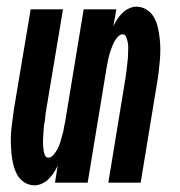

<svg xmlns="http://www.w3.org/2000/svg" viewBox="-20 -548 540 576"><path d="M84 8Q67 8 53 -1Q39 -10 31.5 -24Q24 -38 20 -54Q16 -70 14.5 -86.5Q13 -103 12.5 -120Q12 -137 13.5 -154Q15 -171 17.5 -188Q20 -205 22 -222L72 -520H169L117 -209Q116 -202 115.5 -194.5Q115 -187 113.5 -180Q112 -173 111.5 -166Q111 -159 110.5 -152Q110 -145 109.5 -137.5Q109 -130 109 -123Q109 -116 109.5 -109Q110 -102 111 -95.5Q112 -89 115 -82Q118 -75 125 -75Q132 -75 138 -81Q144 -87 148 -93.5Q152 -100 155.5 -107.5Q159 -115 161 -122Q163 -129 165 -136Q167 -143 169 -150.5Q171 -158 172 -165.5Q173 -173 175 -180L231 -520H329L320 -469Q325 -480 331.5 -490Q338 -500 346.5 -508.5Q355 -517 366.5 -522.5Q378 -528 389 -528Q406 -528 420 -519Q434 -510 442 -496Q450 -482 453.5 -466Q457 -450 459 -433.5Q461 -417 461 -400Q461 -383 459.5 -366Q458 -349 456 -332Q454 -315 451 -298L402 0H305L356 -311Q357 -318 358 -325.5Q359 -333 360 -340Q361 -347 361.5 -354Q362 -361 363 -368Q364 -375 364 -382.5Q364 -390 364.5 -397Q365 -404 364.5 -411Q364 -418 362.5 -424.5Q361 -431 358 -438Q355 -445 348 -445Q341 -445 335 -439Q329 -433 325 -426.5Q321 -420 318 -412.5Q315 -405 312.5 -398Q310 -391 308 -384Q306 -377 304.5 -369.5Q303 -362 301.5 -354.5Q300 -347 299 -340L243 0H145L153 -51Q148 -40 141.5 -30Q135 -20 126.5 -11.5Q118 -3 106.5 2.5Q95 8 84 8Z"/></svg>

Font: Iosevka Term Curly Oblique
Style: Bold
Weight: 700
Italic angle: -9°
Designer: Belleve Invis
Foundry: Belleve Invis
Version: Version 32.3.0